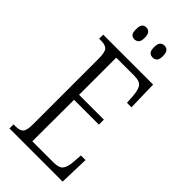

<svg xmlns="http://www.w3.org/2000/svg" viewBox="-279 -970 1034 1034"><g transform="rotate(45 238.0 -453.0)"><path d="M32 0V-31H49Q80 -31 93 -45Q106 -59 106 -107V-604Q106 -655 92.5 -669Q79 -683 49 -683H32V-714H412L416 -545H382L379 -590Q376 -636 362.5 -656Q349 -676 306 -676H169V-393H358V-355H169L168 -38H329Q372 -38 386 -57Q400 -76 403 -115L407 -169H442L437 0ZM307 -815Q292 -815 282.5 -824.5Q273 -834 273 -860Q273 -886 282.5 -896Q292 -906 307 -906Q322 -906 331.5 -896Q341 -886 341 -860Q341 -834 331.5 -824.5Q322 -815 307 -815ZM168 -815Q153 -815 144.5 -824.5Q136 -834 136 -860Q136 -886 144.5 -896Q153 -906 168 -906Q183 -906 192.5 -896Q202 -886 202 -860Q202 -834 192.5 -824.5Q183 -815 168 -815Z"/></g></svg>

Font: Noto Serif ExtraCondensed Light
Style: Regular
Weight: 300
Width: 2
Designer: Monotype Design Team
Foundry: Monotype Imaging Inc.
Version: Version 2.014; ttfautohint (v1.8.4.7-5d5b)